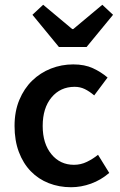

<svg xmlns="http://www.w3.org/2000/svg" viewBox="-20 -773 502 805"><path d="M278 12Q228 12 184.5 -5Q141 -22 109 -55Q77 -88 59 -136Q41 -184 41 -245Q41 -306 61 -354Q81 -402 115 -435Q149 -468 193.5 -485.5Q238 -503 287 -503Q335 -503 369.5 -487Q404 -471 431 -448L375 -373Q355 -390 335.5 -399.5Q316 -409 293 -409Q233 -409 196 -364.5Q159 -320 159 -245Q159 -171 195.5 -126.5Q232 -82 290 -82Q319 -82 344.5 -94.5Q370 -107 391 -124L438 -48Q403 -18 361.5 -3Q320 12 278 12ZM227 -576 116 -711 161 -753 283 -651H287L409 -753L454 -711L343 -576Z"/></svg>

Font: Processing Sans Pro Semibold
Style: Regular
Weight: 600
Designer: Paul D. Hunt
Foundry: Adobe Systems Incorporated
Version: Version 2.020;PS 2.000;hotconv 1.0.86;makeotf.lib2.5.63406